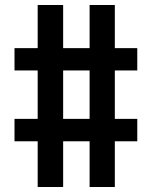

<svg xmlns="http://www.w3.org/2000/svg" viewBox="-20 -749 608 769"><path d="M130.9 0V-183.1H38.1V-272.9H130.9V-466.8H38.1V-556.2H130.9V-729H232.9V-556.2H338.9V-729H439.9V-556.2H529.8V-466.8H439.9V-272.9H529.8V-183.1H439.9V0H338.9V-183.1H232.9V0ZM232.9 -272.9H338.9V-466.8H232.9Z"/></svg>

Font: Lumene Sans Condensed
Style: Bold
Weight: 600
Width: 3
Designer: Deni Anggara
Version: Version 1.003;Glyphs 3.1.2 (3151)